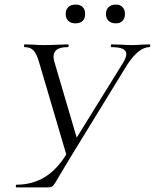

<svg xmlns="http://www.w3.org/2000/svg" viewBox="-20 -819 677 839"><path d="M532 -583Q532 -613 468 -613Q464 -613 464 -619Q464 -625 467 -625L506 -624Q536 -622 559 -622Q576 -622 600 -624L633 -625Q637 -625 636.5 -619Q636 -613 633 -613Q587 -613 537 -538L293 -140L240 -52Q229 -32 221 -19.5Q213 -7 207 -3.5Q201 0 190 0H53Q49 0 49 -6Q49 -12 53 -12Q120 -12 174.5 -44.5Q229 -77 272 -148L518 -545Q532 -568 532 -583ZM88 -613Q85 -613 85 -619Q85 -625 88 -625L124 -624Q150 -622 168 -622Q202 -622 242 -624Q254 -625 275 -625Q280 -625 280 -619Q280 -613 275 -613Q214 -613 214 -572Q214 -563 217 -551L320 -201L274 -129L152 -543Q141 -582 127.5 -597.5Q114 -613 88 -613ZM267 -758Q267 -777 278.5 -788Q290 -799 310 -799Q330 -799 341 -788.5Q352 -778 352 -758Q352 -738 341 -727.5Q330 -717 310 -717Q290 -717 278.5 -728Q267 -739 267 -758ZM443 -758Q443 -777 454.5 -788Q466 -799 486 -799Q505 -799 515.5 -788Q526 -777 526 -758Q526 -739 515.5 -728Q505 -717 486 -717Q466 -717 454.5 -728Q443 -739 443 -758Z"/></svg>

Font: Cormorant Infant
Style: Italic
Weight: 400
Italic angle: -10°
Designer: Christian Thalmann (Catharsis Fonts)
Foundry: Catharsis Fonts
Version: Version 4.000